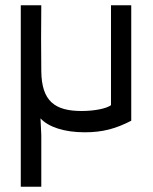

<svg xmlns="http://www.w3.org/2000/svg" viewBox="-20 -490 580 730"><path d="M402 -470V-90C384 -77 339 -68 290 -68C189 -68 138 -105 137 -220C136 -305 136 -385 137 -470H59V220H137V24L134 -40C164 -7 225 13 302 13C371 13 421 -1 479 -31V-470Z"/></svg>

Font: Kreadon Medium
Style: Regular
Weight: 500
Designer: kohakuno
Foundry: StudioGnu
Version: Version 1.000;Glyphs 3.1.2 (3151)